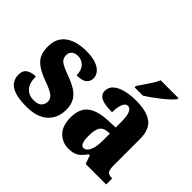

<svg xmlns="http://www.w3.org/2000/svg" viewBox="-156 -1033 1311 1311"><g transform="rotate(45 499.0 -378.0)"><path d="M215 10Q140 10 98 -5.5Q56 -21 39 -47Q22 -73 22 -106Q22 -148 49 -165Q76 -182 115 -182Q115 -116 144 -86Q173 -56 217 -56Q260 -56 277.5 -74.5Q295 -93 295 -118Q295 -148 269 -166.5Q243 -185 189 -204Q108 -232 68 -270.5Q28 -309 28 -383Q28 -468 85 -508.5Q142 -549 235 -549Q296 -549 332.5 -535Q369 -521 386 -499Q403 -477 403 -453Q403 -419 379.5 -401.5Q356 -384 306 -384Q306 -433 281 -459Q256 -485 220 -485Q193 -485 175.5 -471Q158 -457 158 -431Q158 -400 179.5 -382.5Q201 -365 263 -343Q310 -326 346 -305Q382 -284 402.5 -251.5Q423 -219 423 -168Q423 -88 370.5 -39Q318 10 215 10Z M620 10Q563 10 521.5 -30Q480 -70 480 -154Q480 -236 528.5 -275Q577 -314 675 -318L747 -321V-374Q747 -485 701 -485Q681 -485 668.5 -457.5Q656 -430 656 -377Q585 -377 551 -393Q517 -409 517 -446Q517 -482 544.5 -505Q572 -528 617 -539Q662 -550 716 -550Q818 -550 869 -512Q920 -474 920 -381V-128Q920 -87 931 -72.5Q942 -58 972 -58H976V0H778L756 -62H747Q727 -35 710 -19.5Q693 -4 672 3Q651 10 620 10ZM690 -66Q716 -66 732 -100.5Q748 -135 748 -191V-264L721 -261Q684 -257 670 -230Q656 -203 656 -151Q656 -66 690 -66ZM644 -619Q657 -639 675 -664.5Q693 -690 710 -717Q727 -744 736 -766H908V-756Q899 -743 878.5 -723.5Q858 -704 830.5 -682Q803 -660 775 -640Q747 -620 724 -606H644Z"/></g></svg>

Font: Noto Serif Hebrew Condensed Black
Style: Regular
Weight: 900
Width: 3
Designer: Monotype Design Team
Foundry: Monotype Imaging Inc.
Version: Version 2.004; ttfautohint (v1.8.4.7-5d5b)